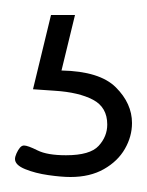

<svg xmlns="http://www.w3.org/2000/svg" viewBox="-20 -29 196 256"><path d="M74 207Q62 207 44.5 204.5Q27 202 13.5 196.5Q0 191 0 183Q0 180 2 175.5Q4 171 6.5 168Q9 165 12 165Q17 165 30 171.5Q43 178 68 178Q100 178 111.5 165.5Q123 153 123 137Q123 114 104 104Q85 94 53 92L24 90L48 -9H80L62 65Q113 66 134.5 87.5Q156 109 156 135Q156 153 146.5 169.5Q137 186 118.5 196.5Q100 207 74 207Z"/></svg>

Font: Dosis ExtraLight
Style: Regular
Weight: 250
Designer: EdgarTolentino, PabloImpallari, IginoMarini
Foundry: EdgarTolentino, PabloImpallari, IginoMarini
Version: Version 3.001; ttfautohint (v1.8.2)